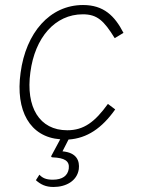

<svg xmlns="http://www.w3.org/2000/svg" viewBox="-20 -546 567 765"><path d="M248 -27C137 -27 82 -119 101 -258C119 -396 199 -489 310 -489C367 -489 394 -464 437 -394L472 -415C437 -483 393 -526 311 -526C178 -526 83 -415 62 -256C41 -105 99 0 220 9L184 76C184 78 184 81 190 81C237 83 258 95 254 126C250 154 229 170 190 170C162 170 148 162 137 150L123 172C142 189 162 199 193 199C243 199 287 175 294 128C298 95 286 62 229 57L253 10C327 5 386 -35 439 -110L410 -132C358 -60 314 -27 248 -27Z"/></svg>

Font: United Sans Thin
Style: Italic
Weight: 100
Italic angle: -8°
Designer: Pablo Impallari, Rodrigo Fuenzalida (Modified by Dan O. Williams)
Version: Version 1.000;PS 001.000;hotconv 1.0.88;makeotf.lib2.5.64775